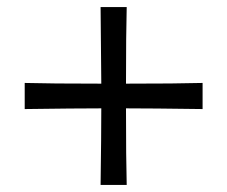

<svg xmlns="http://www.w3.org/2000/svg" viewBox="-20 -589 644 544"><path d="M50 -280V-354Q122 -352 267 -352Q267 -397 265 -569H339Q337 -495 337 -352Q481 -352 554 -354V-280Q408 -282 337 -282Q337 -136 339 -65H265Q267 -207 267 -282Q194 -282 50 -280Z"/></svg>

Font: Fresca
Style: Regular
Weight: 400
Designer: Iván Moreno
Foundry: Fontstage
Version: Version 1.001